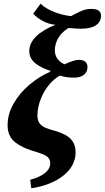

<svg xmlns="http://www.w3.org/2000/svg" viewBox="-20 -814 565 1036"><path d="M143 156Q193 143 222 120Q251 97 251 67Q251 44 235 31.5Q219 19 176 6Q106 -13 63.5 -45Q21 -77 21 -138Q21 -199 53.5 -255.5Q86 -312 138.5 -356.5Q191 -401 251 -427L252 -432Q202 -447 170 -473Q138 -499 138 -539Q138 -581 175 -617.5Q212 -654 279 -680Q243 -684 212.5 -700Q182 -716 159 -740L199 -794Q224 -769 270 -750.5Q316 -732 363 -727Q402 -748 424.5 -757Q447 -766 474 -766Q525 -766 525 -729Q525 -696 497.5 -677.5Q470 -659 417 -659Q394 -659 350 -663Q313 -641 294.5 -609Q276 -577 276 -543Q276 -515 290.5 -496Q305 -477 328 -467Q355 -479 373 -485Q391 -491 409 -491Q427 -491 439.5 -481.5Q452 -472 452 -452Q452 -426 433 -410.5Q414 -395 380 -395Q337 -395 304 -406Q275 -392 246.5 -358.5Q218 -325 200 -280Q182 -235 182 -190Q182 -163 194 -148Q206 -133 225.5 -124.5Q245 -116 280 -107Q340 -89 364 -61.5Q388 -34 388 7Q388 80 323 132.5Q258 185 149 202Z"/></svg>

Font: Noto Serif CondExtraBold
Style: Italic
Weight: 800
Width: 3
Italic angle: -12°
Designer: Monotype Design Team
Foundry: Monotype Imaging Inc.
Version: Version 1.001